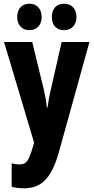

<svg xmlns="http://www.w3.org/2000/svg" viewBox="-20 -777 506 1037"><path d="M73 -685C73 -640 100 -614 139 -614C179 -614 205 -642 205 -685C205 -729 179 -757 139 -757C100 -757 73 -731 73 -685ZM260 -685C260 -641 285 -614 326 -614C367 -614 393 -642 393 -685C393 -729 367 -757 326 -757C286 -757 260 -731 260 -685ZM2 -550 164 -7 158 15C134 95 123 111 83 111C70 111 56 109 43 105V232C64 237 85 240 109 240C203 240 258 187 298 45L463 -550H313L255 -295C245 -253 240 -222 237 -197H233C231 -224 224 -261 216 -296L154 -550Z"/></svg>

Font: Noto Sans Devanagari ExtraCondensed ExtraBold
Style: Regular
Weight: 800
Width: 2
Designer: Jelle Bosma - Monotype Design Team
Foundry: Monotype Imaging Inc.
Version: Version 2.004